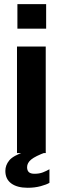

<svg xmlns="http://www.w3.org/2000/svg" viewBox="-20 -743 304 932"><path d="M62.5 0V-517H202V0ZM64.5 -604V-723H204V-604ZM114.5 168.5Q63.5 168.5 34.8 147.5Q6 126.5 6 86.5Q6 59 24.8 35.8Q43.5 12.5 102 -7L204 -4.5Q151 15 131.2 31.5Q111.5 48 111.5 68.5Q111.5 84.5 120 92.5Q128.5 100.5 147.5 100.5Q170.5 100.5 188 93.8Q205.5 87 220 78.5V144.5Q206 153 177.2 160.8Q148.5 168.5 114.5 168.5Z"/></svg>

Font: Public Sans Thin
Style: Bold
Weight: 700
Version: Version 2.001